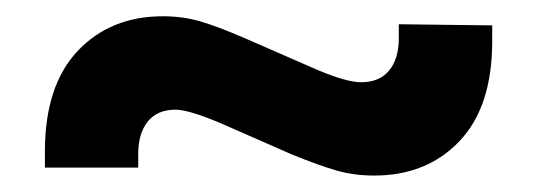

<svg xmlns="http://www.w3.org/2000/svg" viewBox="-20 -458 660 236"><path d="M439.9 -242.2Q415.5 -242.2 394 -248.3Q372.6 -254.4 338.9 -268.1L250 -307.1Q211.4 -323.2 195.8 -323.2Q173.3 -323.2 161.6 -308.6Q149.9 -293.9 149.9 -269V-252H35.2V-272Q35.2 -352.5 75.4 -395.3Q115.7 -438 180.2 -438Q205.1 -438 226.6 -431.6Q248 -425.3 280.8 -411.1L370.1 -372.1Q406.2 -356.9 423.8 -356.9Q446.3 -356.9 458.3 -371.3Q470.2 -385.7 470.2 -411.1V-428.2L585 -426.8V-407.2Q585 -326.7 544.7 -284.4Q504.4 -242.2 439.9 -242.2Z"/></svg>

Font: TASA Explorer SemiBold
Style: Regular
Weight: 600
Designer: Weizhong Zhang
Foundry: Local Remote
Version: Version 1.000;Glyphs 3.1.2 (3151)